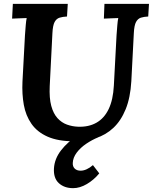

<svg xmlns="http://www.w3.org/2000/svg" viewBox="-20 -720 796 1000"><path d="M756 -700 752 -634Q730 -633 714 -628Q698 -623 688.5 -605.5Q679 -588 677 -547L664 -297Q659 -211 634.5 -151Q610 -91 570.5 -54Q531 -17 479 -0.5Q427 16 367 16Q283 16 228.5 -8Q174 -32 144 -75Q114 -118 104 -174Q94 -230 97 -294L110 -536Q112 -563 114 -588Q116 -613 119 -626Q103 -625 78.5 -624.5Q54 -624 43 -623L47 -700H333L329 -634Q307 -633 290.5 -628Q274 -623 264.5 -605.5Q255 -588 253 -547L239 -272Q236 -209 247 -168.5Q258 -128 279.5 -104.5Q301 -81 329 -71Q357 -61 387 -60Q442 -58 482.5 -81Q523 -104 546 -152Q569 -200 573 -274L587 -536Q589 -563 591 -588Q593 -613 596 -626Q580 -625 556 -624.5Q532 -624 521 -623L524 -700ZM361 260Q315 260 286.5 234Q258 208 261 157Q264 107 298 63Q332 19 385 -14.5Q438 -48 496 -67L492 -5Q460 8 429.5 28.5Q399 49 379.5 75Q360 101 359 129Q358 147 369 158Q380 169 400 169Q415 169 431.5 161.5Q448 154 464 140L497 183Q469 217 432.5 238.5Q396 260 361 260Z"/></svg>

Font: Lora Italic
Style: Italic
Weight: 400
Italic angle: -3°
Designer: Olga Karpushina, Alexei Vanyashin (Cyrillic)
Foundry: Cyreal
Version: Version 2.210; ttfautohint (v1.8.1.43-b0c9)